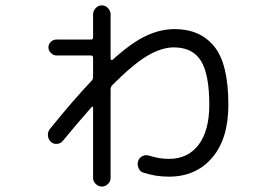

<svg xmlns="http://www.w3.org/2000/svg" viewBox="-20 -643 1040 718"><path d="M167 -161.1Q252.9 -267.6 323.2 -341.8Q328.1 -346.7 328.1 -356.4V-426.8Q328.1 -435.5 320.3 -435.5H191.4Q179.7 -435.5 170.4 -444.8Q161.1 -454.1 161.1 -465.8Q161.1 -477.5 169.9 -486.3Q178.7 -495.1 191.4 -495.1H320.3Q328.1 -495.1 328.1 -503.9V-588.9Q328.1 -602.5 337.9 -612.8Q347.7 -623 360.8 -623Q374 -623 383.8 -612.8Q393.6 -602.5 393.6 -588.9V-421.9Q393.6 -419.9 396.5 -418.9Q399.4 -418 400.4 -418.9Q471.7 -483.4 525.9 -508.8Q580.1 -534.2 632.8 -534.2Q728.5 -534.2 781.2 -469.2Q834 -404.3 834 -251Q834 -124 773.4 -53.2Q712.9 17.6 611.3 17.6Q560.5 17.6 514.6 2Q502.9 -2 497.6 -15.6Q492.2 -29.3 497.1 -42Q501 -53.7 513.7 -59.6Q526.4 -65.4 539.1 -60.5Q577.1 -48.8 611.3 -48.8Q682.6 -48.8 722.7 -101.6Q762.7 -154.3 762.7 -251Q762.7 -365.2 731.4 -415.5Q700.2 -465.8 629.9 -465.8Q585 -465.8 532.2 -435.1Q479.5 -404.3 400.4 -325.2Q394.5 -319.3 393.6 -310.5V21.5Q393.6 35.2 383.8 44.9Q374 54.7 360.8 54.7Q347.7 54.7 337.9 44.9Q328.1 35.2 328.1 21.5V-241.2Q328.1 -243.2 326.7 -244.1Q325.2 -245.1 323.2 -243.2Q269.5 -182.6 215.8 -117.2Q208 -106.4 193.8 -105Q179.7 -103.5 169.9 -112.8Q160.2 -122.1 159.2 -136.2Q158.2 -150.4 167 -161.1Z"/></svg>

Font: Rounded Mgen+ 1m regular
Style: Regular
Weight: 400
Designer: [Source Han Sans]
Ryoko NISHIZUKA  (kana & ideographs); Paul D. Hunt (Latin, Greek & Cyrillic); Wenlong ZHANG  (bopomofo
Version: Version 1.059.20150602